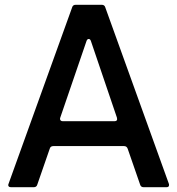

<svg xmlns="http://www.w3.org/2000/svg" viewBox="-20 -783 742 803"><path d="M26 0Q19 0 16 -4Q13 -8 16 -15L282 -753Q285 -763 297 -763H405Q417 -763 420 -753L686 -15Q687 -13 687 -9Q687 0 676 0H581Q569 0 566 -11L514 -161Q510 -172 499 -172H203Q191 -172 188 -161L136 -11Q133 0 121 0ZM459 -276Q466 -276 468.5 -280Q471 -284 469 -291L360 -612Q357 -620 351 -620Q345 -620 342 -612L232 -291L231 -287Q231 -276 243 -276Z"/></svg>

Font: Open Sauce Two Medium
Style: Regular
Weight: 500
Designer: Alfredo Marco Pradil
Foundry: Creative Sauce Fz LLC
Version: Version 1.477